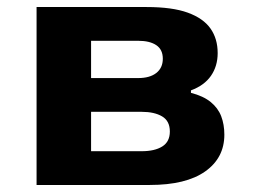

<svg xmlns="http://www.w3.org/2000/svg" viewBox="-20 -526 719 546"><path d="M84 0V-506H397Q470 -506 514 -490Q558 -474 578.5 -445Q599 -416 599 -375Q599 -338 580 -310.5Q561 -283 523 -269V-262Q558 -253 579 -236Q600 -219 609 -195.5Q618 -172 618 -143Q618 -77 563.5 -38.5Q509 0 406 0ZM239 -96H383Q420 -96 441.5 -109.5Q463 -123 463 -152Q463 -182 441 -195Q419 -208 383 -208H239ZM239 -304H373Q406 -304 424.5 -318.5Q443 -333 443 -359Q443 -385 424.5 -397.5Q406 -410 373 -410H239Z"/></svg>

Font: Nunito Sans 6pt ExtraBold
Style: Regular
Weight: 800
Version: Version 3.101;gftools[0.9.27]